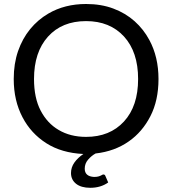

<svg xmlns="http://www.w3.org/2000/svg" viewBox="-20 -744 840 937"><path d="M420.5 172.5Q376 172.5 351.2 152.8Q326.5 133 326.5 100.5Q326.5 72.5 343.2 49Q360 25.5 387 7.5Q280.5 2.5 205.8 -45.2Q131 -93 90 -171.5Q47 -253 47 -358.5Q47 -433.5 68.2 -494.8Q89.5 -556 127.2 -602Q165 -648 215.5 -677.5Q295.5 -724.5 400 -724.5Q474 -724.5 533.2 -702.2Q592.5 -680 636.8 -640.5Q681 -601 709 -548.5Q753.5 -466 753.5 -358.5Q753.5 -254 714 -177Q674.5 -100 608.5 -54Q539.5 -5.5 446.5 5Q426.5 16 410 35Q393.5 54 393.5 79Q393.5 117 439 119.5Q454 119.5 462.8 116.5Q471.5 113.5 476.5 110.5Q481 107.5 484.5 107.5Q491.5 107.5 494 114L508 146.5Q471.5 172.5 420.5 172.5ZM400 -76Q516 -76 585 -151Q654 -226 654 -358.5Q654 -490.5 585 -566Q516 -641 400 -641Q282.5 -641 214.2 -565.2Q146 -489.5 146 -358.5Q146 -266 178.5 -204Q211 -142 266 -110Q323 -76 400 -76Z"/></svg>

Font: Verano Sans
Style: Regular
Weight: 400
Designer: Lukasz Dziedzic with Adam Twardoch and Botio Nikoltchev
Foundry: tyPoland Lukasz Dziedzic
Version: Version 3.001;December 28, 2019;FontCreator 12.0.0.2547 64-b